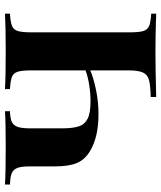

<svg xmlns="http://www.w3.org/2000/svg" viewBox="42 -690 648 772"><g transform="rotate(-90 366.0 -304.0)"><path d="M622 -502V-106Q622 -68 627.5 -51Q633 -34 648.5 -28Q664 -22 697 -20V0Q678 0 668 -1Q596 -3 539 -3Q485 -3 362 0V-22Q409 -23 430.5 -29Q452 -35 460.5 -53.5Q469 -72 469 -112V-265Q439 -252 391 -242Q343 -232 293 -232Q199 -232 143 -267Q109 -288 96 -320Q83 -352 83 -407V-507Q83 -541 77 -557.5Q71 -574 56 -580.5Q41 -587 10 -588V-608Q58 -605 163 -605Q260 -605 305 -608V-588Q276 -587 262 -580.5Q248 -574 242 -557.5Q236 -541 236 -507V-379Q236 -335 244 -311Q252 -287 275 -275.5Q298 -264 344 -264Q378 -264 411.5 -269.5Q445 -275 469 -284V-502Q469 -540 463.5 -557Q458 -574 443 -580Q428 -586 394 -588V-608Q445 -605 549 -605Q646 -605 697 -608V-588Q664 -586 648.5 -580Q633 -574 627.5 -557Q622 -540 622 -502Z"/></g></svg>

Font: Playfair Display SC
Style: Bold
Weight: 700
Designer: Claus Eggers Sørensen
Foundry: Claus Eggers Sørensen
Version: Version 1.200; ttfautohint (v1.6)